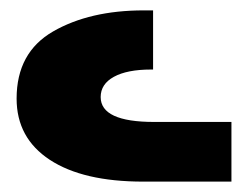

<svg xmlns="http://www.w3.org/2000/svg" viewBox="-20 -857 471 370"><path d="M12 -667Q12 -756 82.5 -796.5Q153 -837 257 -837H275V-723H271Q225 -723 199.5 -709Q174 -695 174 -670Q174 -622 277 -622H426V-507H256Q140 -507 76 -549Q12 -591 12 -667Z"/></svg>

Font: Montserrat arm2
Style: Bold
Weight: 700
Designer: Julieta Ulanovsky
Foundry: Julieta Ulanovsky
Version: Version 6.000